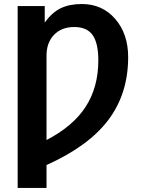

<svg xmlns="http://www.w3.org/2000/svg" viewBox="-20 -718 705 945"><path d="M610.8 -437Q610.8 -257.3 513.4 -127.9Q416 1.5 209 94.2V207H66.9V-688H200.2V-606.9Q235.4 -656.2 278.3 -677.2Q321.3 -698.2 382.8 -698.2Q483.4 -698.2 547.1 -624.8Q610.8 -551.3 610.8 -437ZM463.9 -420.9Q463.9 -505.4 436 -545.2Q408.2 -585 345.2 -585Q282.7 -585 245.8 -546.4Q209 -507.8 209 -444.8V-28.8Q339.8 -96.7 401.9 -192.9Q463.9 -289.1 463.9 -420.9Z"/></svg>

Font: Libra Sans Modern
Style: Bold
Weight: 700
Foundry: Stefan Peev, Context Ltd
Version: Version 1.000